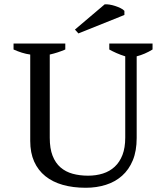

<svg xmlns="http://www.w3.org/2000/svg" viewBox="-20 -865 762 893"><path d="M43 -662.6H283.7V-634.8Q248.5 -619.6 211.4 -611.3V-224.1Q211.4 -174.3 224.6 -140.6Q237.8 -106.9 261.5 -86.4Q285.2 -65.9 317.9 -56.9Q350.6 -47.9 389.6 -47.9Q426.8 -47.9 458.5 -57.9Q490.2 -67.9 513.4 -89.4Q536.6 -110.8 549.6 -144.3Q562.5 -177.7 562.5 -225.1V-603Q540.5 -609.9 521.7 -618.2Q502.9 -626.5 488.3 -634.8V-662.6H689.5V-634.8Q653.8 -612.8 615.7 -603V-223.1Q615.7 -163.1 597.7 -119.4Q579.6 -75.7 547.6 -47.4Q515.6 -19 472.4 -5.4Q429.2 8.3 378.9 8.3Q319.8 8.3 272.2 -5.1Q224.6 -18.6 190.9 -45.7Q157.2 -72.8 138.9 -113.5Q120.6 -154.3 120.6 -209.5V-611.3Q101.6 -613.8 81.5 -620.1Q61.5 -626.5 43 -634.8ZM466.8 -844.7Q475.1 -845.7 488.3 -843.8Q501.5 -841.8 515.1 -837.4Q528.8 -833 540.8 -827.1Q552.7 -821.3 558.6 -814.5V-795.4L344.7 -709.5L328.6 -727.5Z"/></svg>

Font: PT Astra Serif
Style: Regular
Weight: 400
Designer: A.Korolkova, I. Chaeva
Foundry: ParaType Ltd
Version: Version 1.002